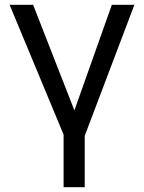

<svg xmlns="http://www.w3.org/2000/svg" viewBox="-20 -550 600 800"><path d="M325 37 540 -530H446L290 -90L118 -530H20L260 47ZM333 230V-71H245V230Z"/></svg>

Font: Golos Text VF
Style: Regular
Weight: 400
Designer: A.Korolkova, Vitaly Kuzmin
Foundry: ParaType Ltd
Version: Version 2.003